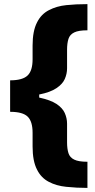

<svg xmlns="http://www.w3.org/2000/svg" viewBox="-20 -754 464 935"><path d="M29.3 -282.7V-362.8Q90.8 -362.8 115.2 -387.2Q138.7 -410.6 138.7 -465.3V-532.2Q138.7 -603 160.2 -644.5Q180.2 -685.1 218.3 -704.6Q255.4 -724.1 302.7 -729Q348.6 -733.9 405.8 -733.9V-606.4Q362.3 -606.4 341.8 -596.2Q320.3 -585.9 313.5 -564.9Q306.6 -543.5 306.6 -512.2V-421.4Q306.6 -394.5 295.4 -369.1Q284.7 -344.7 254.9 -324.7Q225.6 -304.7 171.4 -293.9Q115.2 -282.7 29.3 -282.7ZM405.8 33.7V161.1Q353.5 161.1 302.7 155.8Q254.4 150.9 218.3 131.8Q180.2 112.3 160.2 71.8Q138.7 30.3 138.7 -40.5V-107.4Q138.7 -162.1 115.2 -185.5Q91.3 -209.5 29.3 -209.5V-290Q115.2 -290 171.4 -278.8Q225.6 -267.1 254.9 -248Q284.7 -228 295.4 -203.6Q306.6 -178.2 306.6 -151.9V-60.5Q306.6 -29.3 313.5 -7.8Q320.3 13.2 341.8 23.4Q362.3 33.7 405.8 33.7ZM170.9 -209.5H29.3V-362.8H170.9Z"/></svg>

Font: My Font
Style: Regular
Weight: 500
Designer: Rasmus Andersson
Foundry: rsms
Version: Version 0.001